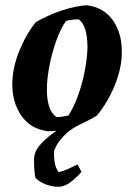

<svg xmlns="http://www.w3.org/2000/svg" viewBox="-20 -492 512 733"><path d="M203 221Q180 221 156.5 212.5Q133 204 116 188Q114 185 112 166Q110 147 110 117Q110 85 137 56.5Q164 28 196 7Q179 9 163 9Q98 1 62.5 -49Q27 -99 27 -170Q27 -230 52 -293.5Q77 -357 116 -407Q160 -433 213 -451Q266 -469 311 -472Q376 -464 411 -414.5Q446 -365 445 -292Q445 -232 418 -166Q391 -100 350 -51Q334 -41 315.5 -31.5Q297 -22 278 -13Q247 3 226.5 24Q206 45 196 63Q186 81 186 88Q186 130 194 147.5Q202 165 205 165Q223 161 241 152.5Q259 144 276 136L291 164Q278 180 253 200.5Q228 221 203 221ZM196 -45Q207 -45 219.5 -47Q232 -49 241 -51Q260 -79 276.5 -123.5Q293 -168 303 -218Q313 -268 314 -311Q314 -348 306.5 -376Q299 -404 281 -418Q253 -418 232 -412Q212 -384 195.5 -338.5Q179 -293 169 -242.5Q159 -192 159 -149Q159 -113 167.5 -85.5Q176 -58 196 -45Z"/></svg>

Font: Labrada
Style: Bold Italic
Weight: 700
Italic angle: -7°
Designer: Mercedes Jáuregui
Foundry: Omnibus-Type Team
Version: Version 1.000; ttfautohint (v1.8.4.7-5d5b)